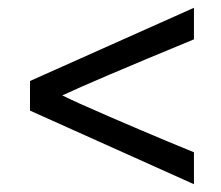

<svg xmlns="http://www.w3.org/2000/svg" viewBox="-20 -587 567 493"><path d="M57 -303V-379L478 -567V-486Q214 -377 140 -342Q174 -325 258.5 -288.5Q343 -252 410 -224L478 -196V-114Z"/></svg>

Font: Hind
Style: Regular
Weight: 400
Designer: Manushi Parikh, Satya Rajpurohit
Foundry: Indian Type Foundry
Version: Version 2.000;PS 1.0;hotconv 1.0.79;makeotf.lib2.5.61930